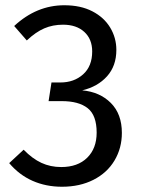

<svg xmlns="http://www.w3.org/2000/svg" viewBox="-20 -699 539 731"><path d="M423 -509Q423 -448 387.5 -408.5Q352 -369 293 -355Q360 -349 402 -307Q444 -265 444 -193Q444 -135 416 -88Q388 -41 336 -14.5Q284 12 216 12Q155 12 104 -10.5Q53 -33 15 -78L70 -129Q103 -95 137.5 -79Q172 -63 213 -63Q276 -63 312 -98.5Q348 -134 348 -194Q348 -260 314 -287Q280 -314 215 -314H165L176 -385H210Q262 -385 296.5 -416Q331 -447 331 -503Q331 -550 301 -577.5Q271 -605 220 -605Q181 -605 148.5 -591Q116 -577 82 -545L34 -600Q119 -679 225 -679Q287 -679 331.5 -656Q376 -633 399.5 -594Q423 -555 423 -509Z"/></svg>

Font: Fira Sans
Style: Regular
Weight: 400
Designer: bBox Type GmbH & Carrois Corporate GbR & Edenspiekermann AG
Foundry: bBox Type GmbH & Carrois Corporate GbR & Edenspiekermann AG
Version: Version 4.301